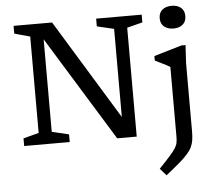

<svg xmlns="http://www.w3.org/2000/svg" viewBox="-62 -802 1240 1111"><g transform="rotate(-5 558.0 -247.0)"><path d="M144.5 -68V-628L54 -653V-698H277.5L664.5 -65L632 -41.5V-630L533.5 -653V-698H798V-653L708 -630V2.5H594.5L201.5 -636L220.5 -640.5V-68L319 -44.5V0H54.5V-44.5ZM974.5 -602Q941.5 -602 920.8 -619Q900 -636 900 -668Q900 -700 920.8 -717Q941.5 -734 974.5 -734Q1008 -734 1028.5 -717Q1049 -700 1049 -668Q1049 -636 1028.5 -619Q1008 -602 974.5 -602ZM937 -382Q931.5 -386 916.8 -393.8Q902 -401.5 884 -410.2Q866 -419 850.5 -426.5V-453L1011.5 -500.5H1035.5L1029.5 -396.5V-0.5Q1029.5 28.5 1026.2 50.5Q1023 72.5 1013.5 92Q1004 111.5 985.2 132.2Q966.5 153 936 179Q905.5 205 860.5 240.5L824.5 199.5Q864.5 158 887.2 132.2Q910 106.5 920.8 89.5Q931.5 72.5 934.2 57.5Q937 42.5 937 22Z"/></g></svg>

Font: Newsreader 9pt
Style: Regular
Weight: 400
Designer: Hugues Gentile
Foundry: Production Type
Version: Version 1.003